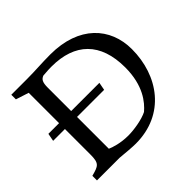

<svg xmlns="http://www.w3.org/2000/svg" viewBox="-176 -964 1184 1184"><g transform="rotate(-45 416.5 -372.0)"><path d="M52.2 0H250C299.8 4.9 352.1 9.3 382.3 9.3C637.2 9.3 777.3 -189.5 777.3 -420.4C777.3 -607.9 647 -752.9 398.4 -752.9C319.8 -752.9 266.6 -747.1 188 -747.1H52.2V-707L136.7 -679.7V-415H43.5L33.7 -363.8H136.7V-142.6C136.7 -64 120.6 -58.6 52.2 -40ZM242.2 -86.4V-363.8H478.5L488.3 -415H242.2V-619.1C242.2 -666.5 252.4 -681.6 275.4 -690.9C310.5 -694.3 340.3 -694.8 350.1 -694.8C553.2 -694.8 668.5 -585.9 668.5 -369.6C668.5 -211.9 601.6 -132.3 555.7 -93.3C514.2 -71.8 436.5 -58.6 384.8 -58.6C316.9 -58.6 263.2 -76.7 242.2 -86.4Z"/></g></svg>

Font: Donegal One
Style: Regular
Weight: 400
Designer: Gary Lonergan
Foundry: Sorkin Type Co.
Version: Version 1.004